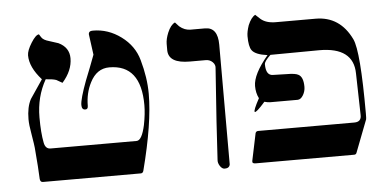

<svg xmlns="http://www.w3.org/2000/svg" viewBox="-45 -676 1525 769"><g transform="rotate(-5 717.5 -291.5)"><path d="M552.2 -314.9Q552.2 -196.8 503.9 -10.3Q501.5 0 492.7 0H99.1Q88.9 0 87.4 -12.7Q85.9 -54.7 78.6 -139.6Q78.6 -144.5 69.8 -198.2Q63.5 -232.4 63.5 -255.4Q63.5 -303.7 80.1 -335Q84 -341.3 130.9 -410.2Q84 -462.4 84 -510.3Q84 -529.3 103 -559.8Q122.1 -590.3 134.8 -590.3L142.6 -578.1Q149.9 -566.4 172.9 -560.1Q191.9 -553.7 209.5 -548.3Q252.4 -527.8 252.4 -483.9Q252.4 -434.6 211.9 -388.7Q204.1 -393.6 188 -402.3Q173.8 -407.2 146 -408.7Q107.9 -341.3 107.9 -258.8Q107.9 -196.8 115.7 -157.2Q120.6 -130.4 142.1 -130.9H487.3Q508.8 -130.9 522 -191.9Q530.8 -236.3 530.8 -271.5Q530.8 -434.1 403.8 -434.1Q353 -434.1 326.2 -380.9Q304.7 -338.9 304.7 -288.1Q304.7 -273.9 293.5 -274.4Q279.3 -274.4 279.3 -293.5Q279.3 -317.4 306.2 -389.6Q326.7 -440.4 345.2 -490.2Q334 -571.3 334 -572.8Q334 -586.9 351.6 -586.4Q412.6 -586.4 464.1 -548.3Q515.6 -510.3 531.7 -452.1Q552.2 -379.9 552.2 -314.9Z M850.6 -45.9V-4.9Q848.1 10.3 829.1 10.3Q818.8 10.3 810.5 -2.4Q802.2 -15.1 803.7 -27.8Q810.1 -150.9 827.6 -392.1Q830.1 -407.2 818.8 -418.2Q807.6 -429.2 792 -429.2H727.5Q642.6 -429.2 641.1 -481V-507.8Q641.1 -526.9 651.4 -552.2Q664.1 -582.5 681.6 -590.3Q688 -582.5 696.8 -573.7Q717.3 -556.2 741.2 -556.2H799.8Q850.6 -556.2 850.6 -486.3Z M1411.6 -161.1Q1411.6 -139.6 1410.6 -137.2L1360.8 -7.8Q1358.4 0 1350.6 0H953.6Q939.5 0 941.9 -11.2L964.8 -120.6Q967.3 -128.4 976.1 -128.4H1362.3Q1391.6 -128.4 1390.1 -157.2L1386.2 -323.7Q1384.8 -429.2 1248 -429.2L1051.3 -427.7Q1025.9 -403.8 1025.9 -392.1Q1025.9 -346.2 1055.2 -346.7L1109.4 -345.2Q1145 -345.2 1156.7 -337.9Q1175.8 -327.6 1175.8 -288.1Q1175.8 -270.5 1166.3 -254.6Q1156.7 -238.8 1144 -238.8H1033.2Q1024.4 -238.8 1010.7 -242.7Q974.1 -200.7 968.8 -205.6Q963.9 -210.4 990.2 -258.8Q979 -280.3 979 -308.6Q979 -355.5 1039.6 -427.7Q991.2 -434.1 977.5 -453.1Q966.3 -468.3 966.3 -510.3Q966.3 -527.8 975.1 -553.7Q987.8 -584 1004.4 -592.8Q1012.2 -585 1023.4 -575.2Q1044.9 -556.2 1084 -556.2H1244.1Q1341.8 -556.2 1387.7 -460.9Q1411.6 -411.1 1411.6 -161.1Z"/></g></svg>

Font: Accordance
Style: Regular
Weight: 400
Version: Version 1.1 (build May 11, 2018) Miklal Software Solutions, 